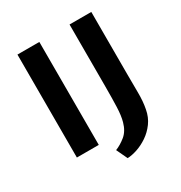

<svg xmlns="http://www.w3.org/2000/svg" viewBox="-205 -890 1133 1200"><g transform="rotate(-30 361.5 -290.5)"><path d="M94.5 0V-743H252.5V0ZM367.5 162 330 82.5Q367 68 403 38.8Q439 9.5 454.5 -46.5Q466 -87.5 468.2 -148.5Q470.5 -209.5 470.5 -297V-743H627.5V-299Q627.5 -226.5 628.2 -162Q629 -97.5 618.5 -44.5Q609 7 580.8 45.5Q552.5 84 514.8 109.5Q477 135 438 148Q399 161 367.5 162Z"/></g></svg>

Font: Koeln Type Sans
Style: Bold
Weight: 700
Designer: Eben Sorkin
Foundry: Eben Sorkin
Version: Version 2.001